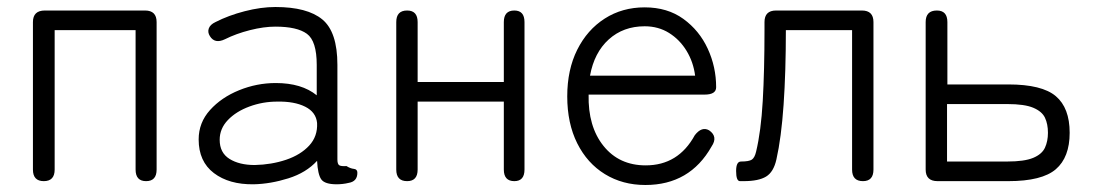

<svg xmlns="http://www.w3.org/2000/svg" viewBox="-20 -517 3120 548"><path d="M105 0Q74 0 74 -33V-454Q74 -487 108 -487H394Q427 -487 427 -454V-33Q427 0 397 0Q367 0 367 -33V-431H136V-33Q136 0 105 0Z M704 9Q634 10 590.5 -23Q547 -56 547 -119Q547 -167 579.5 -203Q612 -239 662.5 -259.5Q713 -280 767 -280Q841 -280 884 -245V-332Q884 -400 856 -420.5Q828 -441 766 -441Q733 -441 693.5 -431Q654 -421 622 -405Q593 -391 579 -414Q572 -425 576 -436Q580 -447 595 -454Q632 -473 678.5 -485Q725 -497 766 -497Q857 -497 900 -461.5Q943 -426 943 -332V-62Q943 -49 948 -45.5Q953 -42 969 -43Q980 -36 990 -35Q1000 -34 1000 -24Q1000 1 975 5Q967 7 958 8Q949 9 941 9Q907 9 897 -5Q887 -19 885 -58Q854 -24 803 -8Q752 8 704 9ZM707 -46Q755 -47 796.5 -61Q838 -75 862.5 -101.5Q887 -128 885 -166Q882 -197 851 -212.5Q820 -228 771 -227Q730 -227 692 -213Q654 -199 630.5 -174.5Q607 -150 607 -118Q607 -81 635 -63.5Q663 -46 707 -46Z M1142 0Q1111 0 1111 -33V-454Q1111 -487 1142 -487Q1172 -487 1172 -454V-283H1418V-454Q1418 -487 1448 -487Q1477 -487 1477 -454V-33Q1477 0 1448 0Q1418 0 1418 -33V-227H1172V-33Q1172 0 1142 0Z M1822 11Q1757 11 1706.5 -20Q1656 -51 1627.5 -108Q1599 -165 1599 -242Q1599 -318 1627.5 -375Q1656 -432 1706 -464Q1756 -496 1820 -496Q1885 -496 1930.5 -463Q1976 -430 2000 -378Q2024 -326 2024 -268Q2024 -247 1991 -247H1660Q1658 -156 1702.5 -100.5Q1747 -45 1823 -45Q1916 -45 1963 -131Q1983 -157 2004 -145Q2030 -127 2011 -99Q1949 11 1822 11ZM1664 -301H1964Q1959 -340 1939.5 -372Q1920 -404 1889.5 -423Q1859 -442 1820 -442Q1759 -442 1717.5 -404.5Q1676 -367 1664 -301Z M2092 0Q2081 0 2081 -29Q2081 -56 2095 -56Q2118 -56 2126 -61.5Q2134 -67 2138 -84Q2152 -142 2157 -229Q2162 -316 2162 -431V-454Q2162 -487 2195 -487H2440Q2473 -487 2473 -454V-33Q2473 0 2443 0Q2412 0 2412 -33V-431H2223Q2223 -312 2216.5 -218Q2210 -124 2196 -62Q2188 -26 2166.5 -13Q2145 0 2103 0Z M2656 0Q2622 0 2622 -33V-454Q2622 -487 2654 -487Q2684 -487 2684 -454V-276H2858Q2954 -276 2993.5 -242.5Q3033 -209 3033 -138Q3033 -68 2993.5 -34Q2954 0 2858 0ZM2683 -56H2855Q2904 -56 2929 -66.5Q2954 -77 2962.5 -95.5Q2971 -114 2971 -138Q2971 -163 2962.5 -181Q2954 -199 2929 -209.5Q2904 -220 2855 -220H2683Z"/></svg>

Font: Shin Retro Maru Gothic Regular
Style: Regular
Weight: 400
Designer: Iose
Foundry: Typographish
Version: Version 1.002